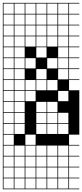

<svg xmlns="http://www.w3.org/2000/svg" viewBox="-20 -1025 578 1352"><path d="M0 307.7V-1004.8H538.5V-1000H466.3V-927.9H538.5V-923.1H466.3V-851H538.5V-846.2H466.3V-774H538.5V-769.2H466.3V-697.1H538.5V-692.3H466.3V-620.2H538.5V-615.4H466.3V-543.3H538.5V-538.5H466.3V-466.3H538.5V-461.5H466.3V-389.4H538.5V-76.9H466.3V-4.8H538.5V0H466.3V72.1H538.5V76.9H466.3V149H538.5V153.8H466.3V226H538.5V230.8H466.3V302.9H538.5V307.7ZM389.4 -927.9H461.5V-1000H389.4ZM312.5 -927.9H384.6V-1000H312.5ZM235.6 -927.9H307.7V-1000H235.6ZM158.7 -927.9H230.8V-1000H158.7ZM81.7 -927.9H153.8V-1000H81.7ZM4.8 -927.9H76.9V-1000H4.8ZM389.4 -851H461.5V-923.1H389.4ZM312.5 -851H384.6V-923.1H312.5ZM235.6 -851H307.7V-923.1H235.6ZM158.7 -851H230.8V-923.1H158.7ZM81.7 -851H153.8V-923.1H81.7ZM4.8 -851H76.9V-923.1H4.8ZM158.7 -774H230.8V-846.2H158.7ZM4.8 -774H76.9V-846.2H4.8ZM235.6 -774H307.7V-846.2H235.6ZM389.4 -774H461.5V-846.2H389.4ZM312.5 -774H384.6V-846.2H312.5ZM81.7 -774H153.8V-846.2H81.7ZM4.8 -697.1H76.9V-769.2H4.8ZM235.6 -697.1H307.7V-769.2H235.6ZM389.4 -697.1H461.5V-769.2H389.4ZM158.7 -697.1H230.8V-769.2H158.7ZM312.5 -697.1H384.6V-769.2H312.5ZM81.7 -697.1H153.8V-769.2H81.7ZM235.6 -620.2H307.7V-692.3H235.6ZM81.7 -620.2H153.8V-692.3H81.7ZM389.4 -620.2H461.5V-692.3H389.4ZM4.8 -620.2H76.9V-692.3H4.8ZM81.7 -543.3H153.8V-615.4H81.7ZM389.4 -543.3H461.5V-615.4H389.4ZM312.5 -543.3H384.6V-615.4H312.5ZM158.7 -543.3H230.8V-615.4H158.7ZM4.8 -543.3H76.9V-615.4H4.8ZM81.7 -466.3H153.8V-538.5H81.7ZM389.4 -466.3H461.5V-538.5H389.4ZM4.8 -466.3H76.9V-538.5H4.8ZM235.6 -466.3H307.7V-538.5H235.6ZM81.7 -389.4H153.8V-461.5H81.7ZM4.8 -389.4H76.9V-461.5H4.8ZM158.7 -389.4H230.8V-461.5H158.7ZM312.5 -389.4H384.6V-461.5H312.5ZM235.6 -389.4H307.7V-461.5H235.6ZM4.8 -312.5H76.9V-384.6H4.8ZM389.4 -312.5H461.5V-384.6H389.4ZM81.7 -312.5H153.8V-384.6H81.7ZM158.7 -312.5H230.8V-384.6H158.7ZM81.7 -235.6H153.8V-307.7H81.7ZM4.8 -235.6H76.9V-307.7H4.8ZM312.5 -235.6H384.6V-307.7H312.5ZM235.6 -235.6H307.7V-307.7H235.6ZM81.7 -158.7H153.8V-230.8H81.7ZM4.8 -158.7H76.9V-230.8H4.8ZM312.5 -158.7H384.6V-230.8H312.5ZM235.6 -158.7H307.7V-230.8H235.6ZM389.4 -158.7H461.5V-230.8H389.4ZM235.6 -81.7H307.7V-153.8H235.6ZM4.8 -81.7H76.9V-153.8H4.8ZM312.5 -81.7H384.6V-153.8H312.5ZM389.4 -81.7H461.5V-153.8H389.4ZM81.7 -81.7H153.8V-153.8H81.7ZM158.7 -4.8H230.8V-76.9H158.7ZM76.9 -76.9H4.8V-4.8H76.9ZM235.6 72.1H307.7V0H235.6ZM4.8 72.1H76.9V0H4.8ZM312.5 72.1H384.6V0H312.5ZM158.7 72.1H230.8V0H158.7ZM389.4 72.1H461.5V0H389.4ZM81.7 72.1H153.8V0H81.7ZM312.5 149H384.6V76.9H312.5ZM235.6 149H307.7V76.9H235.6ZM158.7 149H230.8V76.9H158.7ZM4.8 149H76.9V76.9H4.8ZM389.4 149H461.5V76.9H389.4ZM81.7 149H153.8V76.9H81.7ZM312.5 226H384.6V153.8H312.5ZM235.6 226H307.7V153.8H235.6ZM4.8 226H76.9V153.8H4.8ZM389.4 226H461.5V153.8H389.4ZM158.7 226H230.8V153.8H158.7ZM81.7 226H153.8V153.8H81.7ZM312.5 302.9H384.6V230.8H312.5ZM235.6 302.9H307.7V230.8H235.6ZM389.4 302.9H461.5V230.8H389.4ZM158.7 302.9H230.8V230.8H158.7ZM81.7 302.9H153.8V230.8H81.7ZM4.8 302.9H76.9V230.8H4.8Z"/></svg>

Font: Jacquarda Bastarda 9 Charted
Style: Regular
Weight: 400
Designer: Sarah Cadigan-Fried
Version: Version 1.000; ttfautohint (v1.8.4.7-5d5b)